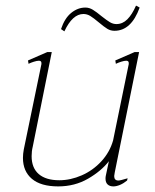

<svg xmlns="http://www.w3.org/2000/svg" viewBox="-20 -656 553 686"><path d="M210 -544 198 -552Q211 -591 234.5 -610Q258 -629 285 -629Q299 -629 312 -621Q325 -613 343 -598Q362 -583 373 -576.5Q384 -570 396 -570Q418 -570 435 -587Q452 -604 466 -636L479 -629Q449 -546 389 -546Q375 -546 363.5 -553Q352 -560 333 -576Q314 -592 302.5 -599Q291 -606 278 -606Q239 -606 210 -544ZM390 -40Q388 -30 388 -27Q388 -11 403 -11Q410 -11 436 -19L434 -11Q422 -1 409 4.5Q396 10 385 10Q372 10 364.5 3Q357 -4 357 -18Q357 -24 358 -28L369 -80Q342 -45 294.5 -17.5Q247 10 188 10Q126 10 94 -17Q62 -44 62 -92Q62 -106 65 -122L128 -427V-431Q128 -439 119 -439Q112 -439 101 -435.5Q90 -432 82 -428L80 -440L149 -470H165L97 -132Q93 -116 93 -98Q93 -56 118.5 -34Q144 -12 192 -12Q232 -12 272 -29.5Q312 -47 342 -79.5Q372 -112 384 -154L440 -427V-431Q440 -439 431 -439Q424 -439 413 -435.5Q402 -432 394 -428L392 -440L461 -470H477Z"/></svg>

Font: Taviraj Thin
Style: Italic
Weight: 250
Italic angle: -12°
Designer: Katatrad Team
Foundry: CadsonDemak
Version: Version 1.001